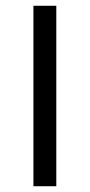

<svg xmlns="http://www.w3.org/2000/svg" viewBox="-20 -645 311 665"><path d="M95.8 0V-625H175V0Z"/></svg>

Font: Afacad Flux
Style: Regular
Weight: 400
Designer: Kristian Moeller
Foundry: Dicotype
Version: Version 1.100